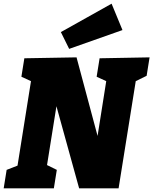

<svg xmlns="http://www.w3.org/2000/svg" viewBox="-32 -1021 831 1041"><path d="M508 -705 779 -710 763 -610 704 -581 611 0H397L274 -445L223 -126L276 -100L260 0H-12L4 -100L63 -123L136 -581L84 -605L100 -705L383 -710L497 -284L544 -581L492 -605ZM632 -858 343 -756 298 -847 573 -1001Z"/></svg>

Font: Bitter Pro Black
Style: Italic
Weight: 900
Italic angle: -9°
Designer: Sol Matas, and Bitter project Authors
Foundry: Sol Matas
Version: Version 1.010